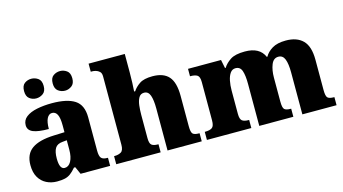

<svg xmlns="http://www.w3.org/2000/svg" viewBox="-85 -1075 2502 1399"><g transform="rotate(-15 1166.5 -376.0)"><path d="M199 10Q156 10 120 -8Q84 -26 62.5 -62.5Q41 -99 41 -155Q41 -238 96 -277Q151 -316 262 -320L343 -323V-375Q343 -431 330 -456.5Q317 -482 291 -482Q267 -482 253 -455Q239 -428 239 -375Q160 -375 121.5 -391Q83 -407 83 -445Q83 -483 113.5 -506.5Q144 -530 195.5 -540.5Q247 -551 308 -551Q423 -551 480.5 -513.5Q538 -476 538 -383V-131Q538 -91 550.5 -76Q563 -61 597 -61H601V0H378L353 -56H343Q321 -30 301.5 -15.5Q282 -1 258.5 4.5Q235 10 199 10ZM278 -71Q308 -71 326 -103.5Q344 -136 344 -191V-262L313 -259Q271 -256 255 -229.5Q239 -203 239 -152Q239 -71 278 -71ZM427 -614Q398 -614 375 -631Q352 -648 352 -688Q352 -729 375 -745.5Q398 -762 427 -762Q453 -762 476.5 -745.5Q500 -729 500 -688Q500 -648 476.5 -631Q453 -614 427 -614ZM209 -614Q181 -614 158.5 -631Q136 -648 136 -688Q136 -729 158.5 -745.5Q181 -762 209 -762Q237 -762 260.5 -745.5Q284 -729 284 -688Q284 -648 260.5 -631Q237 -614 209 -614Z M647 0V-61H651Q680 -61 700 -73Q720 -85 720 -128V-643Q720 -668 707.5 -679.5Q695 -691 680 -695Q665 -699 657 -699H642V-760H915V-622Q915 -581 913.5 -542.5Q912 -504 910 -478H918Q936 -506 969 -528.5Q1002 -551 1067 -551Q1150 -551 1189.5 -506Q1229 -461 1229 -360V-131Q1229 -85 1241.5 -73Q1254 -61 1288 -61H1292V0H1034V-317Q1034 -381 1021.5 -416Q1009 -451 977 -451Q950 -451 937 -428Q924 -405 920 -370.5Q916 -336 916 -301V-125Q916 -85 930.5 -73Q945 -61 978 -61H982V0Z M1331 0V-61H1335Q1369 -61 1386.5 -73Q1404 -85 1404 -128V-417Q1404 -458 1386.5 -469Q1369 -480 1336 -480H1332V-536H1581L1594 -472H1599Q1619 -504 1655 -527.5Q1691 -551 1764 -551Q1875 -551 1909 -472H1914Q1931 -504 1969.5 -527.5Q2008 -551 2073 -551Q2156 -551 2201 -506Q2246 -461 2246 -360V-131Q2246 -85 2258.5 -73Q2271 -61 2305 -61H2309V0H2051V-317Q2051 -381 2037.5 -416Q2024 -451 1990 -451Q1953 -451 1936.5 -409.5Q1920 -368 1920 -312V-131Q1920 -85 1932.5 -73Q1945 -61 1979 -61H1983V0H1726V-317Q1726 -381 1714 -416Q1702 -451 1667 -451Q1642 -451 1627 -430Q1612 -409 1605 -375Q1598 -341 1598 -301V-125Q1598 -85 1613.5 -73Q1629 -61 1662 -61H1666V0Z"/></g></svg>

Font: Noto Serif Black
Style: Regular
Weight: 900
Designer: Monotype Design Team
Foundry: Monotype Imaging Inc.
Version: Version 2.014; ttfautohint (v1.8.4.7-5d5b)